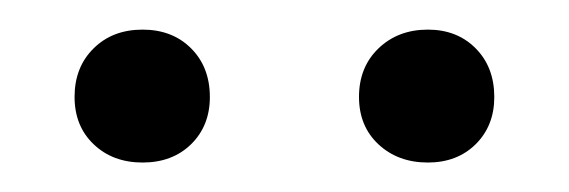

<svg xmlns="http://www.w3.org/2000/svg" viewBox="-20 -627 382 129"><path d="M75.8 -517.8Q55.8 -517.8 43 -530Q30.1 -542.2 30.1 -561.9Q30.1 -581.9 42.9 -594.5Q55.6 -607.1 75.8 -607.1Q95.8 -607.1 108.4 -594.5Q121 -581.9 121 -561.8Q121 -542.5 108.4 -530.1Q95.8 -517.8 75.8 -517.8ZM267.5 -517.8Q247.4 -517.8 234.3 -530Q221.2 -542.2 221.2 -561.9Q221.2 -581.9 234.3 -594.5Q247.4 -607.1 267.5 -607.1Q287.1 -607.1 299.6 -594.5Q312.1 -581.9 312.1 -561.8Q312.1 -542.5 299.6 -530.1Q287.1 -517.8 267.5 -517.8Z"/></svg>

Font: Ysabeau
Style: Bold
Weight: 700
Designer: Christian Thalmann (Catharsis Fonts)
Version: Version 2.000;gftools[0.9.27.dev2+g8671c4b]